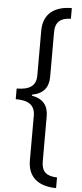

<svg xmlns="http://www.w3.org/2000/svg" viewBox="-70 -809 513 1205"><g transform="rotate(5 186.0 -206.0)"><path d="M332 361V294C265 292 234 266 234 201V-82C234 -150 202 -191 130 -204V-210C201 -223 234 -264 234 -332V-612C234 -677 266 -704 332 -706V-773C224 -773 153 -722 153 -616V-333C153 -266 111 -241 31 -240V-173C111 -173 153 -147 153 -79V202C153 309 222 360 332 361Z"/></g></svg>

Font: Noto Sans Telugu Condensed
Style: Regular
Weight: 400
Width: 3
Designer: Jelle Bosma - Monotype Design Team
Foundry: Monotype Imaging Inc.
Version: Version 2.005